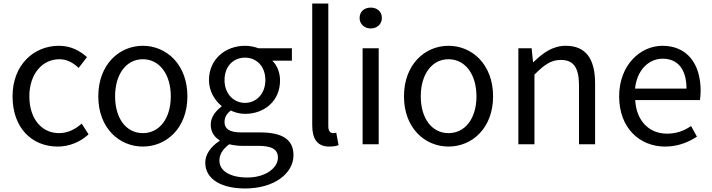

<svg xmlns="http://www.w3.org/2000/svg" viewBox="-20 -816 4025 1086"><path d="M306 13C371 13 433 -12 481 -56L442 -117C408 -86 364 -63 314 -63C214 -63 146 -146 146 -271C146 -396 218 -481 316 -481C360 -481 393 -461 425 -432L472 -493C433 -527 384 -557 313 -557C174 -557 51 -452 51 -271C51 -91 162 13 306 13Z M788 13C921 13 1040 -91 1040 -271C1040 -452 921 -557 788 -557C655 -557 536 -452 536 -271C536 -91 655 13 788 13ZM788 -63C694 -63 631 -146 631 -271C631 -396 694 -481 788 -481C882 -481 946 -396 946 -271C946 -146 882 -63 788 -63Z M1366 250C1534 250 1640 163 1640 62C1640 -27 1577 -67 1451 -67H1345C1272 -67 1250 -91 1250 -126C1250 -156 1265 -174 1285 -191C1309 -179 1339 -172 1366 -172C1476 -172 1564 -245 1564 -361C1564 -408 1546 -448 1520 -473H1631V-543H1442C1423 -550 1396 -557 1366 -557C1256 -557 1162 -482 1162 -363C1162 -298 1197 -246 1233 -217V-213C1205 -193 1172 -157 1172 -112C1172 -69 1193 -40 1222 -23V-19C1171 14 1141 58 1141 104C1141 198 1233 250 1366 250ZM1366 -234C1303 -234 1250 -284 1250 -363C1250 -443 1302 -490 1366 -490C1430 -490 1481 -442 1481 -363C1481 -284 1428 -234 1366 -234ZM1379 188C1280 188 1221 150 1221 92C1221 60 1238 28 1277 0C1301 6 1327 9 1347 9H1441C1513 9 1552 26 1552 76C1552 133 1483 188 1379 188Z M1842 13C1866 13 1882 10 1895 5L1882 -65C1872 -63 1868 -63 1863 -63C1849 -63 1837 -74 1837 -102V-796H1746V-108C1746 -31 1774 13 1842 13Z M2031 0H2122V-543H2031ZM2077 -655C2113 -655 2140 -680 2140 -714C2140 -751 2113 -773 2077 -773C2041 -773 2014 -751 2014 -714C2014 -680 2041 -655 2077 -655Z M2517 13C2650 13 2769 -91 2769 -271C2769 -452 2650 -557 2517 -557C2384 -557 2265 -452 2265 -271C2265 -91 2384 13 2517 13ZM2517 -63C2423 -63 2360 -146 2360 -271C2360 -396 2423 -481 2517 -481C2611 -481 2675 -396 2675 -271C2675 -146 2611 -63 2517 -63Z M2912 0H3003V-394C3058 -449 3096 -477 3152 -477C3224 -477 3255 -434 3255 -332V0H3346V-344C3346 -483 3294 -557 3180 -557C3106 -557 3050 -516 2998 -465H2995L2987 -543H2912Z M3742 13C3816 13 3874 -12 3922 -43L3889 -103C3849 -76 3806 -60 3753 -60C3650 -60 3579 -134 3573 -250H3939C3941 -263 3943 -282 3943 -302C3943 -457 3865 -557 3727 -557C3601 -557 3482 -447 3482 -271C3482 -92 3598 13 3742 13ZM3572 -315C3583 -422 3651 -484 3728 -484C3813 -484 3863 -425 3863 -315Z"/></svg>

Font: Noto Sans CJK JP Regular
Style: Regular
Weight: 400
Designer: Ryoko NISHIZUKA (kana & ideographs); Paul D. Hunt (Latin, Greek & Cyrillic); Wenlong ZHANG (bopomofo); Sandoll Communica
Foundry: Adobe Systems Incorporated
Version: Version 1.001;PS 1.001;hotconv 1.0.78;makeotf.lib2.5.61930